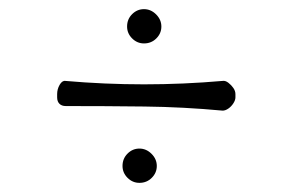

<svg xmlns="http://www.w3.org/2000/svg" viewBox="-20 -460 640 420"><path d="M258 -402Q258 -418 269 -429Q280 -440 295 -440Q310 -440 321.5 -428.5Q333 -417 333 -402Q333 -387 322 -376Q311 -365 295 -365Q280 -365 269 -376Q258 -387 258 -402ZM495 -247Q495 -241 490.5 -234Q486 -227 479.5 -222.5Q473 -218 467 -218Q381 -226 295.5 -227Q210 -228 124 -228Q115 -228 110 -233Q105 -238 105 -247V-254Q105 -265 110.5 -274.5Q116 -284 123 -283Q295 -268 467 -283Q473 -284 479.5 -279Q486 -274 490.5 -267.5Q495 -261 495 -254ZM248 -97Q248 -113 259 -124Q270 -135 285 -135Q300 -135 311.5 -123.5Q323 -112 323 -97Q323 -82 312 -71Q301 -60 285 -60Q270 -60 259 -71Q248 -82 248 -97Z"/></svg>

Font: Winky Sans Light
Style: Regular
Weight: 300
Designer: Simon Atzbach
Foundry: typofactur
Version: Version 1.205